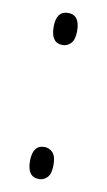

<svg xmlns="http://www.w3.org/2000/svg" viewBox="-68 -568 343 613"><g transform="rotate(10 103.0 -261.5)"><path d="M64.9 -43.9Q64.9 -96.2 103 -96.2Q118.7 -96.2 129.9 -84.5Q141.1 -72.8 141.1 -43.9Q141.1 -16.1 129.9 -4.2Q118.7 7.8 103 7.8Q64.9 7.8 64.9 -43.9ZM64.9 -479Q64.9 -530.8 103 -530.8Q141.1 -530.8 141.1 -479Q141.1 -451.2 129.9 -439Q118.7 -426.8 103 -426.8Q64.9 -426.8 64.9 -479Z"/></g></svg>

Font: TypoPRO Open Sans Condensed
Style: Regular
Weight: 300
Width: 3
Foundry: Ascender Corporation
Version: Version 1.10